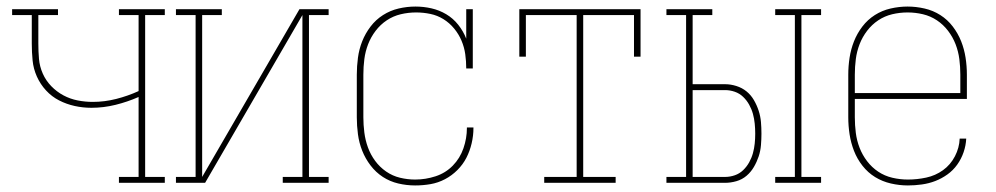

<svg xmlns="http://www.w3.org/2000/svg" viewBox="-20 -558 3040 586"><path d="M343 0V-18H403V-262Q369 -247 332.5 -238Q296 -229 259 -229Q233 -229 208 -234.5Q183 -240 160.5 -251.5Q138 -263 120.5 -282Q103 -301 92.5 -324.5Q82 -348 79.5 -373.5Q77 -399 77 -425V-512H17V-530H157V-512H97V-425Q97 -401 99 -378Q101 -355 110.5 -333.5Q120 -312 136.5 -295Q153 -278 173.5 -267Q194 -256 217 -251.5Q240 -247 263 -247Q299 -247 334.5 -256Q370 -265 403 -280V-512H343V-530H483V-512H423V-18H483V0Z M517 0V-18H577V-512H517V-530H657V-512H597V-18L894 -530H983V-512H923V-18H983V0H843V-18H903V-512L606 0Z M1247 8Q1221 8 1195.5 2Q1170 -4 1148.5 -18Q1127 -32 1111 -53Q1095 -74 1085.5 -98Q1076 -122 1072.5 -148Q1069 -174 1069 -200V-330Q1069 -356 1072.5 -382Q1076 -408 1085.5 -432Q1095 -456 1111 -477Q1127 -498 1149 -512Q1171 -526 1196.5 -532Q1222 -538 1248 -538Q1273 -538 1297 -532.5Q1321 -527 1342 -514.5Q1363 -502 1378.5 -482.5Q1394 -463 1403 -440V-530H1423V-349H1403Q1403 -371 1400 -392.5Q1397 -414 1388.5 -434Q1380 -454 1366 -471Q1352 -488 1333.5 -499.5Q1315 -511 1293.5 -515.5Q1272 -520 1250 -520Q1250 -520 1250 -520Q1250 -520 1250 -520Q1226 -520 1203 -514.5Q1180 -509 1160.5 -496Q1141 -483 1126.5 -464Q1112 -445 1103.5 -423Q1095 -401 1092 -377.5Q1089 -354 1089 -330V-200Q1089 -177 1092 -153.5Q1095 -130 1103 -108Q1111 -86 1125 -67Q1139 -48 1158.5 -34.5Q1178 -21 1201 -15.5Q1224 -10 1247 -10Q1279 -10 1309.5 -20Q1340 -30 1362 -52.5Q1384 -75 1394.5 -105.5Q1405 -136 1405 -167Q1405 -168 1405 -168Q1405 -168 1405 -169H1425Q1425 -168 1425 -167.5Q1425 -167 1425 -167Q1425 -144 1419.5 -120.5Q1414 -97 1403.5 -76.5Q1393 -56 1376 -39Q1359 -22 1338 -11Q1317 0 1294 4Q1271 8 1247 8Z M1641 0V-18H1740V-512H1585V-385H1565V-530H1935V-385H1915V-512H1760V-18H1859V0Z M2346 0V-18H2406V-512H2346V-530H2486V-512H2426V-18H2486V0ZM2014 0V-18H2074V-512H2014V-530H2154V-512H2094V-301H2193Q2210 -301 2227.5 -295.5Q2245 -290 2258.5 -279Q2272 -268 2281 -252.5Q2290 -237 2295.5 -220Q2301 -203 2302.5 -185.5Q2304 -168 2304 -150Q2304 -133 2302.5 -115Q2301 -97 2295.5 -80.5Q2290 -64 2281 -48.5Q2272 -33 2258.5 -21.5Q2245 -10 2227.5 -5Q2210 0 2193 0ZM2094 -18H2193Q2208 -18 2222.5 -23Q2237 -28 2248 -38.5Q2259 -49 2266.5 -62.5Q2274 -76 2278 -90.5Q2282 -105 2283.5 -120Q2285 -135 2285 -150Q2285 -165 2283.5 -180.5Q2282 -196 2278 -210.5Q2274 -225 2266.5 -238.5Q2259 -252 2248 -262.5Q2237 -273 2222.5 -278Q2208 -283 2193 -283H2094Z M2751 8Q2725 8 2699 2Q2673 -4 2651 -17.5Q2629 -31 2612.5 -52Q2596 -73 2586.5 -97.5Q2577 -122 2573 -148Q2569 -174 2569 -200V-330Q2569 -356 2573 -382Q2577 -408 2586.5 -432Q2596 -456 2612 -477Q2628 -498 2650 -512Q2672 -526 2698 -532Q2724 -538 2750 -538Q2776 -538 2802 -532Q2828 -526 2850 -512Q2872 -498 2888 -477Q2904 -456 2913.5 -432Q2923 -408 2927 -382Q2931 -356 2931 -330V-256H2589V-200Q2589 -176 2592 -152.5Q2595 -129 2603.5 -107Q2612 -85 2626.5 -66Q2641 -47 2660.5 -34Q2680 -21 2703.5 -15.5Q2727 -10 2751 -10Q2779 -10 2807 -16Q2835 -22 2858 -38.5Q2881 -55 2894.5 -81Q2908 -107 2909 -135H2929Q2928 -114 2921 -93.5Q2914 -73 2901.5 -55.5Q2889 -38 2871.5 -25.5Q2854 -13 2834.5 -5.5Q2815 2 2793.5 5Q2772 8 2751 8ZM2911 -274V-330Q2911 -354 2908 -377.5Q2905 -401 2896.5 -423Q2888 -445 2873.5 -464Q2859 -483 2839.5 -496Q2820 -509 2797 -514.5Q2774 -520 2750 -520Q2726 -520 2703 -514.5Q2680 -509 2660.5 -496Q2641 -483 2626.5 -464Q2612 -445 2603.5 -423Q2595 -401 2592 -377.5Q2589 -354 2589 -330V-274Z"/></svg>

Font: Iosevka Slab Thin
Style: Regular
Weight: 100
Monospace: yes
Designer: Belleve Invis
Foundry: Belleve Invis
Version: Version 11.1.0; ttfautohint (v1.8.3)